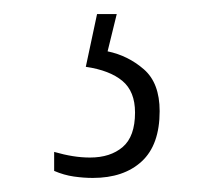

<svg xmlns="http://www.w3.org/2000/svg" viewBox="-20 -29 318 273"><path d="M112 224Q99 224 85 222Q71 220 57 214V187Q71 191 83.5 193Q96 195 108 195Q137 195 154.5 180Q172 165 172 131Q172 101 154 86Q136 71 102 66L118 -9H146L133 44Q162 50 184.5 69.5Q207 89 207 129Q207 177 181.5 200.5Q156 224 112 224Z"/></svg>

Font: Noto Serif Lao Condensed ExtraLight
Style: Regular
Weight: 200
Width: 3
Designer: Monotype Design Team
Foundry: Monotype Imaging Inc.
Version: Version 2.003; ttfautohint (v1.8.4.7-5d5b)